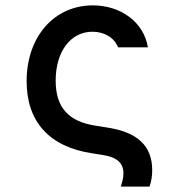

<svg xmlns="http://www.w3.org/2000/svg" viewBox="-20 -570 640 714"><path d="M79 -268C79 -118 163 -24 322 0L360 6C415 14 439 36 439 75C439 91 435 106 429 124H536C543 105 546 84 546 63C546 -28 491 -79 377 -96L339 -102C235 -117 187 -170 187 -270C187 -379 243 -452 324 -452C368 -452 405 -430 419 -394H530C515 -487 430 -550 325 -550C182 -550 79 -434 79 -268Z"/></svg>

Font: CommitMono
Style: 600Regular
Weight: 600
Monospace: yes
Designer: Eigil Nikolajsen
Foundry: Eigil Nikolajsen
Version: Version 1.143